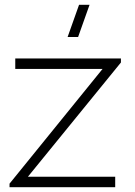

<svg xmlns="http://www.w3.org/2000/svg" viewBox="-20 -785 567 805"><path d="M307.5 -630H263.5L311.5 -765H355.5ZM20 0V-15L410 -496H44V-540H487V-523L97 -44H463V0Z"/></svg>

Font: Manrope ExtraLight
Style: Regular
Weight: 200
Designer: Mikhail Sharanda
Foundry: Mikhail Sharanda
Version: Version 4.505